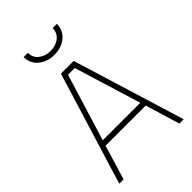

<svg xmlns="http://www.w3.org/2000/svg" viewBox="-268 -1026 1129 1129"><g transform="rotate(-45 296.0 -462.0)"><path d="M28 0 243 -700H349L564 0H528L463 -215H129L64 0ZM268 -666 140 -249H452L324 -666ZM157 -924H192Q192 -884 222 -860.5Q252 -837 295 -837Q338 -837 368 -860.5Q398 -884 398 -924H433Q433 -870 393 -837.5Q353 -805 295 -805Q237 -805 197 -837.5Q157 -870 157 -924Z"/></g></svg>

Font: Titillium Web ExtraLight
Style: Regular
Weight: 275
Version: Version 1.002;PS 57.000;hotconv 1.0.70;makeotf.lib2.5.55311